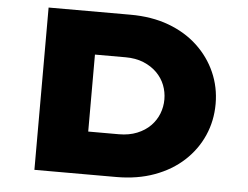

<svg xmlns="http://www.w3.org/2000/svg" viewBox="-50 -762 1064 825"><g transform="rotate(5 481.5 -350.0)"><path d="M127 0V-700H480Q572 -700 645 -673Q718 -646 770 -597.5Q822 -549 850 -485.5Q878 -422 878 -350Q878 -277 850 -213.5Q822 -150 770 -102Q718 -54 644.5 -27Q571 0 480 0ZM343 -133 306 -184H475Q519 -184 553.5 -198Q588 -212 611 -235.5Q634 -259 645.5 -288.5Q657 -318 657 -350Q657 -382 645.5 -411.5Q634 -441 610.5 -464.5Q587 -488 553 -502Q519 -516 475 -516H303L343 -565Z"/></g></svg>

Font: Lexend Giga Black
Style: Regular
Weight: 900
Designer: Bonnie Shaver-Troup, Thomas Jockin
Foundry: Lexend
Version: Version 1.007